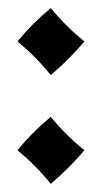

<svg xmlns="http://www.w3.org/2000/svg" viewBox="-20 -438 250 473"><path d="M23 -68Q60 -113 105 -150Q144 -103 188 -68Q150 -23 105 15Q70 -29 23 -68ZM23 -336Q60 -381 105 -418Q144 -371 188 -336Q150 -291 105 -253Q70 -297 23 -336Z"/></svg>

Font: Mirza SemiBold
Style: Regular
Weight: 600
Designer: Arabic design by Kourosh Beigpour, Latin design by Eduardo Tunni, engineering by Lasse Fister
Version: Version 1.0010g